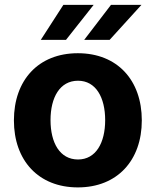

<svg xmlns="http://www.w3.org/2000/svg" viewBox="-20 -776 654 806"><path d="M306.8 10.7C472.3 10.7 575.3 -102.6 575.3 -270.6C575.3 -439.6 472.3 -552.6 306.8 -552.6C141.3 -552.6 38.4 -439.6 38.4 -270.6C38.4 -102.6 141.3 10.7 306.8 10.7ZM307.5 -437.1C382.5 -437.1 421.5 -366.8 421.5 -271.7C421.5 -176.5 382.5 -106.5 307.5 -106.5C231.2 -106.5 192.1 -176.5 192.1 -271.7C192.1 -366.8 231.2 -437.1 307.5 -437.1ZM440.3 -608.7 573.9 -755.7H446L333.5 -608.7ZM257.1 -608.7 373.2 -755.7H246.1L151.3 -608.7Z"/></svg>

Font: Inter-Hewn
Style: Bold
Weight: 700
Designer: Rasmus Andersson
Foundry: rsms
Version: Version 3.012;git-f93a4a705